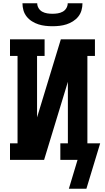

<svg xmlns="http://www.w3.org/2000/svg" viewBox="-20 -975 640 1171"><path d="M300 -815Q278 -815 256.5 -817.5Q235 -820 214.5 -826.5Q194 -833 175 -845Q156 -857 142.5 -874Q129 -891 123 -912Q117 -933 117 -955H207Q207 -939 215.5 -925Q224 -911 238 -903.5Q252 -896 268 -893.5Q284 -891 300 -891Q316 -891 332 -893.5Q348 -896 362 -903.5Q376 -911 384.5 -925Q393 -939 393 -955H483Q483 -933 477 -912Q471 -891 457.5 -874Q444 -857 425 -845Q406 -833 385.5 -826.5Q365 -820 343.5 -817.5Q322 -815 300 -815ZM507 176H400L453 0H348V-101H394V-476L249 0H41V-101H87V-634H41V-735H252V-634H206V-259L351 -735H559V-634H513V-101H591Z"/></svg>

Font: Iosevka Plex Etoile
Style: Bold
Weight: 700
Designer: Belleve Invis
Foundry: Belleve Invis
Version: Version 25.1.1; ttfautohint (v1.8.4)